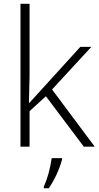

<svg xmlns="http://www.w3.org/2000/svg" viewBox="-20 -780 524 1021"><path d="M137.2 0H88.9V-759.8H137.2V-378.9L133.8 -232.9H136.2L407.2 -530.8H465.8L256.8 -304.2L483.9 0H425.8L224.1 -268.1L137.2 -189ZM310.1 61V67.9Q287.1 150.4 239.3 221.2H212.9V212.9Q241.7 150.4 254.9 61Z"/></svg>

Font: OpenSans-Light
Style: Regular
Weight: 300
Foundry: Ascender Corporation
Version: Version 1.10